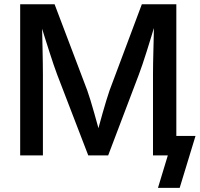

<svg xmlns="http://www.w3.org/2000/svg" viewBox="-20 -748 961 924"><path d="M77.1 0V-727.5H242.7L399.9 -313Q406.7 -294.4 415.3 -265.9Q423.8 -237.3 433.3 -204.6Q442.9 -171.9 451.2 -140.4Q459.5 -108.9 465.8 -84.5H441.4Q447.3 -107.9 455.8 -138.9Q464.4 -169.9 473.6 -203.1Q482.9 -236.3 491.9 -265.1Q501 -293.9 507.3 -313L662.6 -727.5H828.6V0H716.3V-389.6Q716.3 -412.6 716.8 -443.6Q717.3 -474.6 718.3 -509.3Q719.2 -543.9 720 -579.3Q720.7 -614.7 721.2 -647.5H731Q720.2 -611.3 708.7 -573.7Q697.3 -536.1 686.3 -501.5Q675.3 -466.8 665.5 -437.7Q655.8 -408.7 648.4 -389.6L500.5 0H404.8L254.9 -389.6Q247.6 -408.7 238 -437Q228.5 -465.3 217.3 -499.8Q206.1 -534.2 194.3 -572Q182.6 -609.9 170.9 -647.5H181.6Q182.6 -617.2 183.3 -582.3Q184.1 -547.4 184.8 -512.2Q185.5 -477.1 186 -445.3Q186.5 -413.6 186.5 -389.6V0ZM740.2 156.2 787.6 0H752.9V-93.8H920.9L844.7 156.2Z"/></svg>

Font: V-Inter
Style: Medium-500
Weight: 500
Designer: Rasmus Andersson
Foundry: rsms
Version: Version 4.000;git-4146feb